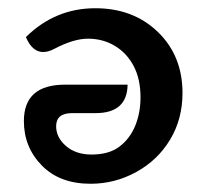

<svg xmlns="http://www.w3.org/2000/svg" viewBox="-20 -444 503 471"><path d="M202.1 6.8Q126.5 6.8 82.5 -38.1Q38.6 -83 38.6 -147Q38.6 -236.3 139.2 -236.3H293Q292 -166.5 214.4 -166.5H156.7Q117.7 -166.5 117.7 -134.3Q117.7 -106.9 141.8 -85.9Q166 -64.9 204.6 -64.9Q247.6 -64.9 273.2 -84.5Q298.8 -104 311.8 -135.7Q324.7 -167.5 324.7 -205.1Q324.7 -250 307.9 -282Q291 -314 261.7 -331.5Q232.4 -349.1 195.8 -349.1Q160.6 -349.1 113.3 -324.2Q98.6 -316.4 85.9 -316.4Q59.1 -316.4 43.5 -353Q115.2 -423.8 213.9 -423.8Q307.1 -423.8 367.4 -365.5Q427.7 -307.1 427.7 -215.8Q427.7 -151.9 397.2 -101.3Q366.7 -50.8 314.2 -22Q261.7 6.8 202.1 6.8Z"/></svg>

Font: Bainsley
Style: Regular
Weight: 400
Designer: Paul James MIller
Foundry: High-Logic / Made with FontCreator
Version: Version 1.411;March 28, 2021;FontCreator 13.0.0.2683 64-bit